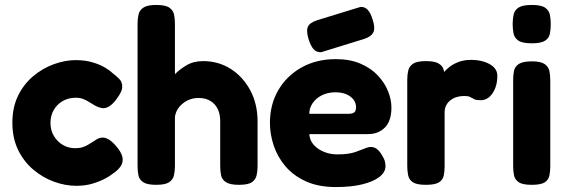

<svg xmlns="http://www.w3.org/2000/svg" viewBox="-20 -738 2290 776"><path d="M288 13Q244 13 198.5 -3.5Q153 -20 114.5 -52.5Q76 -85 53 -132.5Q30 -180 30 -242Q30 -304 53 -351Q76 -398 114 -430Q152 -462 197.5 -478.5Q243 -495 286 -495Q323 -495 352.5 -486.5Q382 -478 402.5 -466Q423 -454 432 -445Q449 -432 462 -419Q475 -406 474 -385Q473 -374 467 -362.5Q461 -351 452 -339Q422 -297 392 -301Q377 -304 364.5 -311Q352 -318 340.5 -325.5Q329 -333 316 -338Q303 -343 286 -343Q257 -343 234 -330Q211 -317 197.5 -294Q184 -271 184 -241Q184 -212 197.5 -189Q211 -166 233.5 -152.5Q256 -139 284 -139Q301 -139 313.5 -143Q326 -147 335 -152.5Q344 -158 349 -161Q361 -169 372 -175.5Q383 -182 395 -182Q409 -182 424 -171.5Q439 -161 457 -138Q473 -117 475.5 -99Q478 -81 467 -65Q456 -49 433 -34Q425 -27 404.5 -16Q384 -5 354.5 4Q325 13 288 13Z M611 9Q575 9 559 -1.5Q543 -12 539.5 -29.5Q536 -47 536 -67V-643Q536 -663 540 -680Q544 -697 560 -707.5Q576 -718 612 -718Q649 -718 664.5 -707Q680 -696 683.5 -679Q687 -662 687 -642V-438Q705 -457 733.5 -474Q762 -491 801 -491Q863 -491 912.5 -459.5Q962 -428 991.5 -373Q1021 -318 1021 -247V-66Q1021 -46 1017 -29Q1013 -12 998 -1.5Q983 9 945 9Q910 9 893.5 -1.5Q877 -12 873.5 -29.5Q870 -47 870 -67V-248Q870 -277 860 -297.5Q850 -318 830.5 -330Q811 -342 783 -342Q746 -342 718.5 -319.5Q691 -297 687 -265V-66Q687 -46 683 -29Q679 -12 663.5 -1.5Q648 9 611 9Z M1337 18Q1267 18 1216.5 -5Q1166 -28 1134 -65.5Q1102 -103 1086.5 -149Q1071 -195 1071 -241Q1071 -316 1105 -374Q1139 -432 1199 -465.5Q1259 -499 1337 -499Q1395 -499 1437.5 -480.5Q1480 -462 1507.5 -432.5Q1535 -403 1548.5 -369Q1562 -335 1562 -304Q1562 -249 1535.5 -222.5Q1509 -196 1468 -196H1230Q1232 -170 1248.5 -152Q1265 -134 1290 -124Q1315 -114 1343 -114Q1367 -114 1385 -116.5Q1403 -119 1416 -123.5Q1429 -128 1440 -132.5Q1451 -137 1459.5 -140Q1468 -143 1476 -144Q1491 -145 1503.5 -135.5Q1516 -126 1526 -107Q1533 -96 1535.5 -86Q1538 -76 1538 -66Q1538 -42 1513.5 -23Q1489 -4 1444.5 7Q1400 18 1337 18ZM1230 -278H1388Q1404 -278 1411.5 -283.5Q1419 -289 1419 -305Q1419 -323 1408 -336.5Q1397 -350 1378.5 -357.5Q1360 -365 1336 -365Q1305 -365 1281 -353Q1257 -341 1243.5 -321Q1230 -301 1230 -278ZM1278 -527Q1260 -526 1248.5 -538Q1237 -550 1228 -577Q1217 -612 1224 -629Q1231 -646 1261 -656L1437 -710Q1454 -711 1466 -698.5Q1478 -686 1486 -659Q1497 -626 1489.5 -608.5Q1482 -591 1453 -581Z M1701 9Q1664 9 1648.5 -1.5Q1633 -12 1629.5 -30Q1626 -48 1626 -67V-416Q1626 -436 1630 -453Q1634 -470 1649.5 -480.5Q1665 -491 1702 -491Q1737 -491 1752.5 -481.5Q1768 -472 1772 -459.5Q1776 -447 1776 -438L1764 -432Q1766 -436 1774.5 -446.5Q1783 -457 1798 -468.5Q1813 -480 1834.5 -488Q1856 -496 1884 -496Q1895 -496 1908.5 -494.5Q1922 -493 1936.5 -488.5Q1951 -484 1963 -476.5Q1975 -469 1982.5 -458Q1990 -447 1990 -431Q1990 -390 1971 -361.5Q1952 -333 1923 -333Q1906 -333 1899 -336Q1892 -339 1887.5 -342Q1883 -345 1877 -347.5Q1871 -350 1855 -350Q1840 -350 1826.5 -346Q1813 -342 1801.5 -333.5Q1790 -325 1783.5 -312.5Q1777 -300 1777 -285V-65Q1777 -46 1773.5 -28.5Q1770 -11 1754 -1Q1738 9 1701 9Z M2129 9Q2092 9 2076.5 -1.5Q2061 -12 2057.5 -29.5Q2054 -47 2054 -66V-415Q2054 -435 2057.5 -452Q2061 -469 2077 -479.5Q2093 -490 2130 -490Q2166 -490 2181.5 -479Q2197 -468 2200.5 -451Q2204 -434 2204 -413V-65Q2204 -46 2200.5 -28.5Q2197 -11 2181.5 -1Q2166 9 2129 9ZM2129 -563Q2091 -563 2075 -574Q2059 -585 2055.5 -603Q2052 -621 2052 -641Q2052 -662 2056 -679.5Q2060 -697 2076 -707.5Q2092 -718 2130 -718Q2167 -718 2183 -707Q2199 -696 2202.5 -678Q2206 -660 2206 -640Q2206 -620 2202.5 -602Q2199 -584 2183 -573.5Q2167 -563 2129 -563Z"/></svg>

Font: Fredoka Light SemiBold
Style: Regular
Weight: 600
Version: Version 2.001